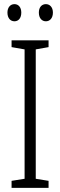

<svg xmlns="http://www.w3.org/2000/svg" viewBox="-20 -909 291 929"><path d="M16 -848C16 -822 30 -806 50 -806C69 -806 83 -821 83 -848C83 -874 69 -889 50 -889C30 -889 16 -873 16 -848ZM168 -848C168 -822 182 -806 202 -806C221 -806 236 -821 236 -848C236 -874 221 -889 202 -889C182 -889 168 -874 168 -848ZM215 0V-34L153 -44V-670L215 -681V-714H36V-681L99 -670V-44L36 -34V0Z"/></svg>

Font: Noto Sans Arabic UI XCn Lt
Style: Regular
Weight: 300
Width: 2
Designer: Monotype Design Team, Nadine Chahine and Nizar Qandah
Foundry: Monotype Imaging Inc.
Version: Version 2.010